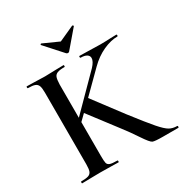

<svg xmlns="http://www.w3.org/2000/svg" viewBox="-181 -933 1027 1074"><g transform="rotate(-30 333.0 -396.0)"><path d="M663 0H564Q512 0 498.5 -5.5Q485 -11 450.5 -63Q416 -115 384 -156L247 -336L209 -299V-81Q209 -47 212 -34.5Q215 -22 228.5 -17Q242 -12 277 -12Q279 -12 279 -6Q279 0 277 0Q246 0 230 -1L159 -2L91 -1Q73 0 42 0Q40 0 40 -6Q40 -12 42 -12Q74 -12 89 -17Q104 -22 109.5 -36.5Q115 -51 115 -81V-544Q115 -574 109.5 -588Q104 -602 89.5 -607.5Q75 -613 45 -613Q42 -613 42 -619Q42 -625 45 -625L91 -624Q135 -622 161 -622Q188 -622 232 -624L282 -625Q284 -625 284 -619Q284 -613 282 -613Q250 -613 235 -607Q220 -601 215 -587Q210 -573 209 -542V-327L411 -531Q438 -560 438 -581Q438 -596 424.5 -604.5Q411 -613 386 -613Q382 -613 382 -619Q382 -625 385 -625L435 -624Q487 -622 518 -622Q550 -622 586 -624L623 -625Q626 -625 626 -619Q626 -613 623 -613Q580 -613 530.5 -590.5Q481 -568 438 -525L309 -397L449 -211Q524 -114 558 -75Q592 -36 613 -24Q634 -12 663 -12Q666 -12 666 -6Q666 0 663 0ZM229 -785 228 -787Q228 -789 230.5 -791Q233 -793 235 -792L335 -747L434 -792Q436 -793 439.5 -789.5Q443 -786 441 -785L347 -675Q344 -671 338 -671Q332 -671 328 -675Z"/></g></svg>

Font: Cormorant Upright SemiBold
Style: Regular
Weight: 600
Designer: Christian Thalmann (Catharsis Fonts)
Foundry: Catharsis Fonts
Version: Version 3.302